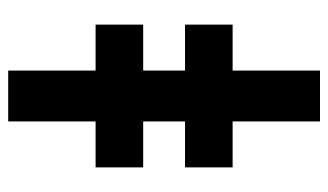

<svg xmlns="http://www.w3.org/2000/svg" viewBox="-186 -584 800 468"><g transform="rotate(-90 214.0 -350.0)"><path d="M152 30V-183H40V-299H152V-401H40V-517H152V-730H276V-517H388V-401H276V-299H388V-183H276V30Z"/></g></svg>

Font: Tektur Condensed SemiBold
Style: Regular
Weight: 600
Width: 3
Designer: Adam Jagosz
Foundry: Adam Jagosz
Version: Version 1.005;gftools[0.9.30]